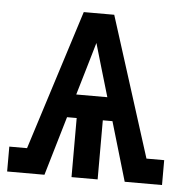

<svg xmlns="http://www.w3.org/2000/svg" viewBox="-44 -572 588 615"><g transform="rotate(5 250.0 -265.0)"><path d="M1 0V-80H58L201 -530H299L442 -80H499V0H379L323 -190H292V0H208V-190H177L121 0ZM200 -265H300L274 -353Q268 -374 262 -394Q256 -414 250 -435Q244 -414 238 -394Q232 -374 226 -353Z"/></g></svg>

Font: Iosevka Slab Medium
Style: Regular
Weight: 500
Monospace: yes
Designer: Belleve Invis
Foundry: Belleve Invis
Version: Version 11.1.1; ttfautohint (v1.8.3)